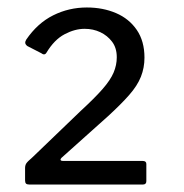

<svg xmlns="http://www.w3.org/2000/svg" viewBox="-20 -877 492 513"><path d="M196 -581Q233 -615 254 -639Q275 -663 283.5 -683Q292 -703 292 -724Q292 -749 279.5 -765.5Q267 -782 248 -791Q229 -800 206 -800Q180 -800 152.5 -785.5Q125 -771 104 -736Q99 -728 90 -735L53 -754Q48 -758 47.5 -762Q47 -766 50 -771Q80 -815 122 -836Q164 -857 212 -857Q255 -857 290 -842Q325 -827 345.5 -797Q366 -767 366 -723Q366 -696 356.5 -672Q347 -648 325 -623Q303 -598 268 -566L144 -455Q141 -452 142 -449.5Q143 -447 148 -447H361Q371 -447 371 -439V-393Q371 -384 362 -384H58Q52 -384 49.5 -386.5Q47 -389 47 -395V-428Q47 -435 50 -440Q53 -445 67 -457Z"/></svg>

Font: Libre Franklin Thin Medium
Style: Regular
Weight: 500
Version: Version 3.000